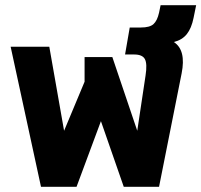

<svg xmlns="http://www.w3.org/2000/svg" viewBox="-20 -720 776 740"><path d="M138 0 21 -540H170L227 -216L306 -405V-500H413L509 -216L541 -429Q548 -474 538.5 -492Q529 -510 497 -510H462L480 -614H523Q557 -614 571.5 -627Q586 -640 593 -671L599 -700H736L726 -651Q718 -611 700 -588.5Q682 -566 650 -558Q698 -527 680 -437L593 0H457L369 -253L275 0Z"/></svg>

Font: Kanit SemiBold
Style: Regular
Weight: 600
Designer: Katatrad Team
Foundry: CadsonDemak
Version: Version 2.000; ttfautohint (v1.8.3)